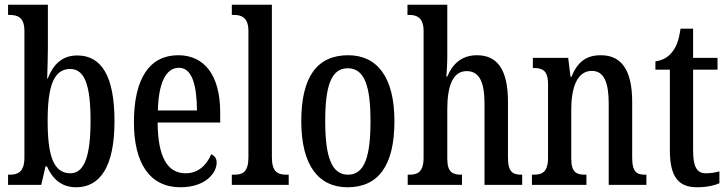

<svg xmlns="http://www.w3.org/2000/svg" viewBox="-20 -780 3073 810"><path d="M301 10C402 10 463 -76 463 -269C463 -461 407 -546 306 -546C241 -546 204 -507 181 -448H179C180 -479 182 -542 182 -578V-760H14V-717H19C54 -717 83 -708 83 -649V-115C83 -52 53 -43 20 -43H14V0H154L172 -78H178C201 -26 239 10 301 10ZM277 -49C204 -49 181 -127 181 -270C181 -413 205 -489 276 -489C338 -489 362 -419 362 -271C362 -127 338 -49 277 -49Z M741 10C848 10 894 -51 894 -94C894 -113 884 -124 871 -129C852 -85 818 -49 763 -49C687 -49 646 -116 645 -263H909V-305C909 -463 842 -547 732 -547C613 -547 545 -452 545 -264C545 -90 613 10 741 10ZM811 -314H646C649 -429 679 -494 735 -494C790 -494 810 -422 811 -314Z M958 0H1198V-43H1189C1151 -43 1127 -55 1127 -117V-760H958V-717H968C996 -717 1028 -708 1028 -650V-117C1028 -55 1005 -43 968 -43H958Z M1446 10C1576 10 1644 -81 1644 -269C1644 -456 1570 -547 1449 -547C1318 -547 1251 -456 1251 -269C1251 -81 1325 10 1446 10ZM1448 -43C1378 -43 1352 -121 1352 -269C1352 -417 1377 -492 1447 -492C1518 -492 1543 -417 1543 -269C1543 -121 1519 -43 1448 -43Z M1700 0H1929V-43H1927C1892 -43 1867 -51 1867 -110V-319C1867 -415 1889 -480 1949 -480C2004 -480 2024 -430 2024 -343V0H2183V-43H2181C2145 -43 2123 -52 2123 -115V-350C2123 -487 2078 -547 1992 -547C1922 -547 1886 -503 1867 -457H1863C1864 -468 1867 -507 1867 -542V-760H1699V-717H1707C1735 -717 1767 -708 1767 -650V-115C1767 -52 1740 -43 1706 -43H1700Z M2224 0H2454V-43H2449C2414 -43 2390 -51 2390 -110V-319C2390 -402 2411 -481 2477 -481C2530 -481 2548 -428 2548 -343V0H2707V-43H2703C2668 -43 2647 -52 2647 -115V-350C2647 -487 2600 -547 2515 -547C2455 -547 2417 -521 2391 -456H2387L2377 -536H2228V-493H2232C2267 -493 2292 -484 2292 -425V-115C2292 -52 2266 -43 2230 -43H2224Z M2921 10C2965 10 2998 1 3015 -7V-57C2997 -52 2980 -49 2958 -49C2919 -49 2904 -77 2904 -147V-486H3007V-536H2904V-659H2851C2843 -605 2832 -581 2816 -561C2800 -540 2778 -526 2745 -521V-486H2806V-146C2806 -30 2845 10 2921 10Z"/></svg>

Font: Noto Serif Sinhala ExtraCondensed Medium
Style: Regular
Weight: 500
Width: 2
Designer: Jelle Bosma - Monotype Design Team
Foundry: Monotype Imaging Inc.
Version: Version 2.007